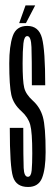

<svg xmlns="http://www.w3.org/2000/svg" viewBox="-20 -704 209 726"><path d="M86 3Q125.5 3 139 -31Q152.5 -65 152.5 -129Q152.5 -225.5 142 -262.2Q131.5 -299 103.5 -324Q77.5 -347.5 71.5 -372.5Q65.5 -397.5 65.5 -465Q65.5 -512 68.5 -539.8Q71.5 -567.5 83 -567.5Q97.5 -567.5 99 -525.8Q100.5 -484 100.5 -381.5H151Q151 -514 138.8 -560Q126.5 -606 83 -606Q41.5 -606 28.2 -567.8Q15 -529.5 15 -464.5Q15 -380 22.8 -345.2Q30.5 -310.5 61 -283.5Q86.5 -260.5 94.2 -232.5Q102 -204.5 102 -124.5Q102 -84.5 99.8 -60Q97.5 -35.5 85.5 -35.5Q71 -35.5 69.5 -68.8Q68 -102 68 -220.5H17Q17 -73.5 29.2 -35.2Q41.5 3 86 3ZM52.5 -616.5H78L113 -683.5H76.5Z"/></svg>

Font: Anybody UltraCondensed Light
Style: Regular
Weight: 300
Width: 1
Version: Version 1.113;gftools[0.9.25]